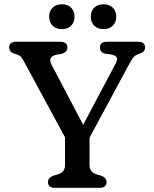

<svg xmlns="http://www.w3.org/2000/svg" viewBox="-20 -900 739 920"><path d="M490.5 -27.5Q490.5 0 457 0H243Q210 0 210 -27.5Q210 -48 234.5 -58L256.5 -64Q291.5 -75 291.5 -108V-242L97 -601.5Q88 -618 82 -625.8Q76 -633.5 63 -638.5L48.5 -643Q34.5 -647.5 29.2 -655.2Q24 -663 24 -672.5Q24 -700 57 -700H268Q303 -700 303 -672.5Q303 -649.5 273.5 -641.5L249.5 -638Q226.5 -631.5 222 -620Q217.5 -608.5 227.5 -589L378.5 -302L532.5 -592.5Q543.5 -612.5 540.2 -622.8Q537 -633 516.5 -638L481 -643.5Q459 -650 459 -672.5Q459 -700 492 -700H642Q675 -700 675 -672.5Q675 -662.5 670 -655.8Q665 -649 650.5 -643.5L644.5 -641Q630 -636.5 621.8 -628.2Q613.5 -620 596 -587.5L409 -240V-108Q409 -75 444 -64L466 -58Q490.5 -48 490.5 -27.5ZM276.5 -760.5Q248.5 -760.5 232 -776.8Q215.5 -793 215.5 -820Q215.5 -847 232 -863.2Q248.5 -879.5 276.5 -879.5Q304.5 -879.5 320.8 -863.2Q337 -847 337 -820Q337 -793.5 320.8 -777Q304.5 -760.5 276.5 -760.5ZM476 -760.5Q448 -760.5 431.5 -776.8Q415 -793 415 -820Q415 -847 431.5 -863.2Q448 -879.5 476 -879.5Q504 -879.5 520.5 -863.2Q537 -847 537 -820Q537 -793.5 520.5 -777Q504 -760.5 476 -760.5Z"/></svg>

Font: Fraunces 9pt SuperSoft
Style: Regular
Weight: 400
Version: Version 1.000;[b76b70a41]